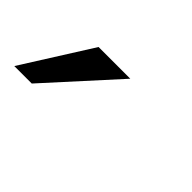

<svg xmlns="http://www.w3.org/2000/svg" viewBox="-94 -162 381 381"><g transform="rotate(45 97.0 28.5)"><path d="M-60 101.5 31.5 -43.5H120.5L-11 101.5Z"/></g></svg>

Font: Anybody ExtraExpanded Light
Style: Italic
Weight: 300
Width: 8
Italic angle: -10°
Designer: Tyler Finck
Foundry: Etcetera Type Company
Version: Version 1.010; ttfautohint (v1.8.3) -l 8 -r 50 -G 200 -x 14 